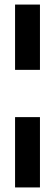

<svg xmlns="http://www.w3.org/2000/svg" viewBox="-20 -680 241 841"><path d="M46 141V-167H155V141ZM46 -374V-660H155V-374Z"/></svg>

Font: Bricolage Grotesque 72pt SemiCondensed SemiBold
Style: Regular
Weight: 600
Width: 4
Designer: Mathieu Triay
Foundry: Atelier Triay
Version: Version 1.001;gftools[0.9.33.dev8+g029e19f]